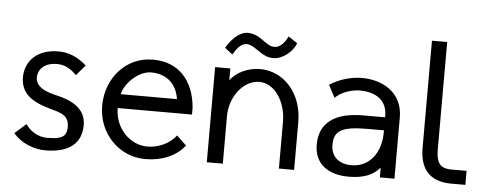

<svg xmlns="http://www.w3.org/2000/svg" viewBox="-48 -822 2429 955"><g transform="rotate(5 1166.5 -344.5)"><path d="M368 -427C320 -469 275 -485 227 -485C126 -485 62 -427 62 -340C64 -261 115 -224 211 -197C272 -181 306 -170 306 -112C304 -63 277 -52 207 -52C167 -52 127 -72 100 -111L44 -61C82 -14 148 11 204 11C326 11 384 -42 384 -130V-132C384 -211 317 -248 238 -266C185 -278 134 -297 131 -344C131 -394 171 -422 224 -422C267 -422 294 -404 324 -375Z M851 -120C818 -75 759 -52 710 -52H708C621 -52 545 -130 545 -230H916V-264C905 -399 827 -485 702 -485H697C567 -485 467 -375 467 -235C467 -97 572 11 703 11C786 11 858 -19 900 -74ZM554 -300C564 -351 630 -421 696 -421C762 -421 821 -387 835 -300Z M1292 -545H1297C1340 -545 1392 -587 1406 -629L1361 -659C1345 -623 1320 -601 1296 -601H1293C1251 -601 1223 -659 1156 -659C1109 -658 1070 -608 1051 -575L1090 -545C1106 -573 1127 -603 1158 -603H1160C1205 -597 1235 -545 1292 -545ZM1370 0H1446V-238C1446 -387 1349 -485 1234 -485C1178 -485 1118 -460 1086 -416V-475H1010V0H1090V-237C1090 -336 1158 -421 1236 -421C1313 -421 1369 -333 1370 -237Z M1947 -306C1947 -432 1843 -485 1744 -485C1693 -485 1636 -471 1582 -437L1615 -375C1651 -410 1703 -421 1736 -422C1824 -422 1874 -380 1874 -308V-300H1764C1622 -300 1547 -243 1547 -136C1547 -42 1612 10 1719 10C1796 10 1842 -11 1874 -49V0H1947ZM1874 -235V-225C1874 -120 1815 -48 1728 -48C1663 -48 1625 -84 1625 -141C1625 -213 1665 -235 1795 -235Z M2149 -700H2073V-164C2073 -63 2120 -2 2226 0H2301V-70H2225C2166 -70 2151 -100 2149 -156Z"/></g></svg>

Font: Mint Spirit
Style: Regular
Weight: 400
Designer: HARENDAL Hirwen
Foundry: Arkandis Digital Foundry.
Version: Version 1.004;FFEdit